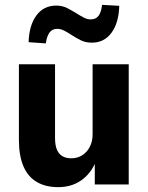

<svg xmlns="http://www.w3.org/2000/svg" viewBox="-20 -761 611 792"><path d="M220 11Q168 11 131.5 -10.5Q95 -32 76.5 -75.5Q58 -119 58 -184V-496H207V-192Q207 -163 214.5 -144.5Q222 -126 237 -117Q252 -108 274 -108Q299 -108 319 -120.5Q339 -133 350.5 -155.5Q362 -178 362 -207V-496H511V0H371V-94H375Q355 -45 315 -17Q275 11 220 11ZM169 -582 98 -587Q100 -656 130 -697Q160 -738 212 -738Q237 -738 257.5 -727.5Q278 -717 297 -705Q313 -695 326.5 -688Q340 -681 354 -681Q376 -681 387 -696.5Q398 -712 401 -741L472 -737Q470 -667 440 -626Q410 -585 359 -585Q333 -585 313 -595Q293 -605 273 -618Q258 -628 244 -635Q230 -642 216 -642Q195 -642 184 -626.5Q173 -611 169 -582Z"/></svg>

Font: Nunito Sans 10pt SemiCondensed ExtraBold
Style: Regular
Weight: 800
Width: 4
Designer: Vernon Adams
Foundry: Vernon Adams
Version: Version 3.101;gftools[0.9.27]